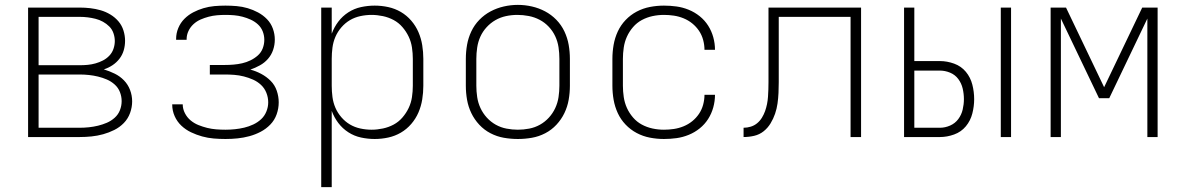

<svg xmlns="http://www.w3.org/2000/svg" viewBox="-20 -561 4840 786"><path d="M95 0V-530H306Q328 -530 349.5 -527.5Q371 -525 392 -519Q413 -513 432 -501.5Q451 -490 465 -473.5Q479 -457 485.5 -436Q492 -415 492 -394Q492 -374 486.5 -355Q481 -336 469 -320.5Q457 -305 440.5 -294Q424 -283 405 -277Q428 -270 449.5 -259.5Q471 -249 487.5 -232Q504 -215 512.5 -192.5Q521 -170 521 -146Q521 -122 512.5 -98.5Q504 -75 487 -57.5Q470 -40 448 -29Q426 -18 402.5 -11.5Q379 -5 355 -2.5Q331 0 306 0ZM138 -294H306Q323 -294 339 -295.5Q355 -297 371 -301.5Q387 -306 401.5 -313.5Q416 -321 427.5 -333Q439 -345 444.5 -361Q450 -377 450 -393Q450 -409 444.5 -425Q439 -441 427.5 -452.5Q416 -464 401.5 -472Q387 -480 371 -484Q355 -488 339 -490Q323 -492 306 -492H138ZM138 -38H306Q325 -38 344 -40Q363 -42 381.5 -46.5Q400 -51 417.5 -58.5Q435 -66 449.5 -79Q464 -92 471 -110Q478 -128 478 -147Q478 -166 471 -184Q464 -202 449.5 -215Q435 -228 417.5 -235.5Q400 -243 381.5 -247.5Q363 -252 344 -254Q325 -256 306 -256H138Z M903 8Q879 8 855 6Q831 4 807.5 -2.5Q784 -9 762 -19.5Q740 -30 722.5 -46.5Q705 -63 695 -85.5Q685 -108 685 -133Q685 -133 685 -133.5Q685 -134 685 -134H728Q728 -134 728 -134Q728 -134 728 -134Q728 -115 737 -97.5Q746 -80 760.5 -68Q775 -56 792.5 -49Q810 -42 828 -37.5Q846 -33 865 -31.5Q884 -30 903 -30Q922 -30 941.5 -32Q961 -34 980 -38.5Q999 -43 1017 -51.5Q1035 -60 1049 -73Q1063 -86 1070.5 -104.5Q1078 -123 1078 -142Q1078 -162 1070.5 -181Q1063 -200 1048.5 -213.5Q1034 -227 1016 -235Q998 -243 978.5 -248Q959 -253 939.5 -254.5Q920 -256 900 -256H839V-295H900Q918 -295 936 -296.5Q954 -298 971.5 -302Q989 -306 1005.5 -314Q1022 -322 1035.5 -334Q1049 -346 1055.5 -363Q1062 -380 1062 -398Q1062 -416 1055.5 -432.5Q1049 -449 1036 -461Q1023 -473 1006.5 -480.5Q990 -488 973 -492.5Q956 -497 938.5 -498.5Q921 -500 903 -500Q886 -500 868.5 -498.5Q851 -497 834 -492.5Q817 -488 801 -481Q785 -474 772 -462Q759 -450 751.5 -434Q744 -418 744 -401Q744 -400 744 -399.5Q744 -399 744 -398H701Q701 -399 701 -400Q701 -401 701 -402Q701 -425 710 -446.5Q719 -468 735 -484Q751 -500 771 -510.5Q791 -521 813 -527.5Q835 -534 857.5 -536Q880 -538 903 -538Q926 -538 949 -536Q972 -534 994 -527.5Q1016 -521 1036.5 -510Q1057 -499 1073 -482.5Q1089 -466 1097 -444Q1105 -422 1105 -399Q1105 -377 1098 -356.5Q1091 -336 1077 -320Q1063 -304 1044 -293.5Q1025 -283 1005 -276Q1028 -270 1049.5 -258.5Q1071 -247 1088 -230Q1105 -213 1113 -189.5Q1121 -166 1121 -142Q1121 -117 1112.5 -93Q1104 -69 1086.5 -51Q1069 -33 1047 -21.5Q1025 -10 1001 -3.5Q977 3 952.5 5.5Q928 8 903 8Z M1295 205V-530H1338V-423Q1348 -450 1365 -472.5Q1382 -495 1406 -510.5Q1430 -526 1458 -532Q1486 -538 1514 -538Q1542 -538 1569.5 -532Q1597 -526 1621 -512Q1645 -498 1663.5 -476.5Q1682 -455 1693 -429.5Q1704 -404 1708.5 -376Q1713 -348 1713 -320V-210Q1713 -182 1708.5 -154Q1704 -126 1693 -100.5Q1682 -75 1663.5 -53.5Q1645 -32 1621 -18Q1597 -4 1569.5 2Q1542 8 1514 8Q1486 8 1458 2Q1430 -4 1406 -19.5Q1382 -35 1365 -57.5Q1348 -80 1338 -107V205ZM1501 -30Q1524 -30 1547.5 -35Q1571 -40 1591.5 -51Q1612 -62 1627.5 -80Q1643 -98 1653 -119Q1663 -140 1666.5 -163.5Q1670 -187 1670 -210V-320Q1670 -343 1666.5 -366.5Q1663 -390 1653 -411Q1643 -432 1627.5 -450Q1612 -468 1591.5 -479Q1571 -490 1547.5 -495Q1524 -500 1501 -500Q1478 -500 1455 -495Q1432 -490 1412.5 -478.5Q1393 -467 1377.5 -449Q1362 -431 1353 -410Q1344 -389 1341 -366Q1338 -343 1338 -320V-210Q1338 -187 1341 -164Q1344 -141 1353 -120Q1362 -99 1377.5 -81Q1393 -63 1412.5 -51.5Q1432 -40 1455 -35Q1478 -30 1501 -30Z M2100 8Q2071 8 2042.5 3Q2014 -2 1988 -15.5Q1962 -29 1942 -50.5Q1922 -72 1909.5 -98Q1897 -124 1892 -152.5Q1887 -181 1887 -210V-320Q1887 -349 1892 -377.5Q1897 -406 1909.5 -432.5Q1922 -459 1942.5 -480Q1963 -501 1988.5 -514.5Q2014 -528 2042.5 -534.5Q2071 -541 2100 -541Q2129 -541 2157.5 -534.5Q2186 -528 2211.5 -514.5Q2237 -501 2257.5 -480Q2278 -459 2290.5 -432.5Q2303 -406 2308 -377.5Q2313 -349 2313 -320V-210Q2313 -181 2308 -152.5Q2303 -124 2290.5 -98Q2278 -72 2258 -50.5Q2238 -29 2212 -15.5Q2186 -2 2157.5 3Q2129 8 2100 8ZM2100 -30Q2123 -30 2146.5 -34.5Q2170 -39 2190.5 -50.5Q2211 -62 2227 -79.5Q2243 -97 2253 -118.5Q2263 -140 2266.5 -163.5Q2270 -187 2270 -210V-320Q2270 -344 2266.5 -367.5Q2263 -391 2253 -412.5Q2243 -434 2226.5 -451.5Q2210 -469 2189 -480Q2168 -491 2144.5 -495.5Q2121 -500 2098 -500Q2074 -500 2051 -495Q2028 -490 2008 -478.5Q1988 -467 1972 -449.5Q1956 -432 1946.5 -411Q1937 -390 1933.5 -366.5Q1930 -343 1930 -320V-210Q1930 -187 1933.5 -163.5Q1937 -140 1947 -118.5Q1957 -97 1973 -79.5Q1989 -62 2009.5 -50.5Q2030 -39 2053.5 -34.5Q2077 -30 2100 -30Z M2698 8Q2669 8 2640.5 2.5Q2612 -3 2586.5 -16.5Q2561 -30 2541 -51Q2521 -72 2509 -98Q2497 -124 2492 -152.5Q2487 -181 2487 -210V-320Q2487 -349 2492 -377.5Q2497 -406 2509 -432Q2521 -458 2541 -479Q2561 -500 2586.5 -513.5Q2612 -527 2640.5 -532.5Q2669 -538 2698 -538Q2724 -538 2749.5 -534.5Q2775 -531 2799.5 -521Q2824 -511 2844.5 -494.5Q2865 -478 2879 -456Q2893 -434 2900 -408.5Q2907 -383 2907 -357H2864Q2864 -377 2858.5 -397.5Q2853 -418 2841.5 -435Q2830 -452 2814 -465Q2798 -478 2778.5 -486Q2759 -494 2738.5 -497Q2718 -500 2698 -500Q2674 -500 2651 -495Q2628 -490 2607.5 -479Q2587 -468 2571.5 -450Q2556 -432 2546.5 -411Q2537 -390 2533.5 -366.5Q2530 -343 2530 -320V-210Q2530 -187 2533.5 -163.5Q2537 -140 2546.5 -119Q2556 -98 2571.5 -80Q2587 -62 2607.5 -51Q2628 -40 2651 -35Q2674 -30 2698 -30Q2718 -30 2738.5 -33Q2759 -36 2778.5 -44Q2798 -52 2814 -65Q2830 -78 2841.5 -95Q2853 -112 2858.5 -132.5Q2864 -153 2864 -173H2907Q2907 -147 2900 -121.5Q2893 -96 2879 -74Q2865 -52 2844.5 -35.5Q2824 -19 2799.5 -9Q2775 1 2749.5 4.5Q2724 8 2698 8Z M3024 0V-38Q3039 -38 3053.5 -42.5Q3068 -47 3079.5 -56.5Q3091 -66 3099 -79Q3107 -92 3112 -106Q3117 -120 3120 -135Q3123 -150 3124 -165Q3125 -180 3125.5 -195Q3126 -210 3126 -225Q3126 -229 3126 -233Q3126 -237 3126 -241V-242Q3126 -253 3126 -263Q3126 -273 3126 -283V-530H3505V0H3462V-492H3168V-283Q3168 -280 3168 -276Q3168 -272 3168 -268Q3168 -246 3168 -224.5Q3168 -203 3167 -181Q3166 -159 3163 -137.5Q3160 -116 3153 -95.5Q3146 -75 3134.5 -56Q3123 -37 3106 -23.5Q3089 -10 3067.5 -5Q3046 0 3024 0Z M4077 0V-530H4119V0ZM3681 0V-530H3723V-311H3828Q3857 -311 3886 -300.5Q3915 -290 3934 -267Q3953 -244 3960.5 -214.5Q3968 -185 3968 -155Q3968 -126 3960.5 -96.5Q3953 -67 3934 -44Q3915 -21 3886 -10.5Q3857 0 3828 0ZM3723 -38H3828Q3849 -38 3869.5 -47Q3890 -56 3903 -73.5Q3916 -91 3921 -112.5Q3926 -134 3926 -155Q3926 -177 3921 -198.5Q3916 -220 3903 -237.5Q3890 -255 3869.5 -263.5Q3849 -272 3828 -272H3723Z M4281 0V-530H4344L4500 -204L4656 -530H4719V0H4677V-485L4521 -159H4479L4323 -485V0Z"/></svg>

Font: Iosevka Curly XLtEx
Style: Regular
Weight: 200
Width: 7
Monospace: yes
Designer: Belleve Invis
Foundry: Belleve Invis
Version: Version 11.1.0; ttfautohint (v1.8.3)